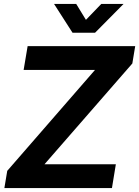

<svg xmlns="http://www.w3.org/2000/svg" viewBox="-20 -964 713 984"><path d="M2.4 0 17.1 -88.4 466.8 -605.5H101.1L121.6 -727.5H672.9L658.2 -638.7L208 -122.1H573.7L553.7 0ZM370.6 -943.8 420.4 -862.3 499 -943.8H612.8V-943.4L467.3 -796.4H351.6L257.3 -943.4V-943.8Z"/></svg>

Font: Inter Display
Style: Bold Italic
Weight: 700
Italic angle: -9.39999°
Designer: Rasmus Andersson
Foundry: rsms
Version: Version 4.000;git-a52131595